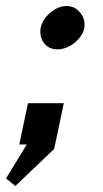

<svg xmlns="http://www.w3.org/2000/svg" viewBox="-43 -475 343 638"><path d="M91 -370Q91 -386 98.5 -401Q106 -416 118.5 -428Q131 -440 146.5 -447.5Q162 -455 179 -455Q204 -455 221 -436Q238 -417 238 -392Q238 -376 229.5 -361.5Q221 -347 208 -335.5Q195 -324 179 -317.5Q163 -311 148 -311Q122 -311 106.5 -328Q91 -345 91 -370ZM-23 118 46 5H21L50 -132H169L137 20L8 143Z"/></svg>

Font: Quattrocento Sans
Style: Bold Italic
Weight: 700
Designer: Pablo Impallari
Foundry: Pablo Impallari, Igino Marini, Brenda Gallo
Version: Version 2.000